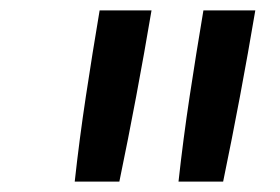

<svg xmlns="http://www.w3.org/2000/svg" viewBox="-20 -792 540 370"><path d="M324 -442Q333 -524 345.5 -606.5Q358 -689 372 -772H472Q458 -689 442.5 -606.5Q427 -524 410 -442ZM124 -442Q133 -524 145.5 -606.5Q158 -689 172 -772H272Q258 -689 242.5 -606.5Q227 -524 210 -442Z"/></svg>

Font: Iosevka Curly Medium
Style: Italic
Weight: 500
Italic angle: -9°
Monospace: yes
Designer: Belleve Invis
Foundry: Belleve Invis
Version: Version 22.1.2; ttfautohint (v1.8.4)